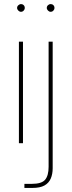

<svg xmlns="http://www.w3.org/2000/svg" viewBox="-20 -704 352 944"><path d="M73 0V-499H93V0ZM83 -646Q76 -646 70 -652Q64 -658 64 -665Q64 -673 70.5 -678.5Q77 -684 83 -684Q91 -684 96.5 -678.5Q102 -673 102 -665Q102 -658 96.5 -652Q91 -646 83 -646ZM100 220V200H136Q185 200 202 179.5Q219 159 219 116V-499H239V123Q239 152 229.5 174Q220 196 198.5 208Q177 220 139 220ZM229 -646Q222 -646 216 -652Q210 -658 210 -665Q210 -673 216 -678.5Q222 -684 229 -684Q237 -684 242.5 -678.5Q248 -673 248 -665Q248 -658 242.5 -652Q237 -646 229 -646Z"/></svg>

Font: DM Sans 20pt Thin
Style: Regular
Weight: 250
Version: Version 4.004;gftools[0.9.30]